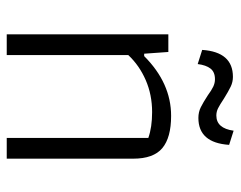

<svg xmlns="http://www.w3.org/2000/svg" viewBox="-90 -606 697 556"><g transform="rotate(90 258.0 -328.5)"><path d="M125 -566Q131 -655 203 -655Q218 -655 231.5 -648.5Q245 -642 266 -629Q284 -617 294 -612Q304 -607 315 -607Q352 -607 359 -657L400 -644Q394 -555 322 -555Q305 -555 291 -562Q277 -569 257 -582Q242 -593 231.5 -598Q221 -603 210 -603Q189 -603 179 -590Q169 -577 166 -553ZM80 -468H131L136 -398H143Q221 -476 316 -476Q379 -476 409.5 -450.5Q440 -425 440 -366V0H380V-410Q349 -421 305 -421Q255 -421 212.5 -402.5Q170 -384 140 -352V0H80Z"/></g></svg>

Font: Athiti
Style: Regular
Weight: 400
Designer: CadsonDemak Team
Foundry: CadsonDemak
Version: Version 1.032